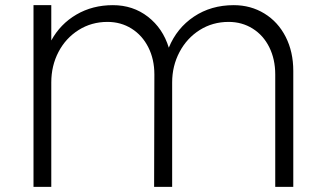

<svg xmlns="http://www.w3.org/2000/svg" viewBox="-20 -725 1251 745"><path d="M1118 -450V0H1048V-436Q1048 -495 1025 -541.5Q1002 -588 960.5 -614Q919 -640 867 -640Q805 -640 755 -608.5Q705 -577 676.5 -523Q648 -469 648 -405V0H578L579 -436Q579 -495 555.5 -541.5Q532 -588 490.5 -614Q449 -640 397 -640Q335 -640 285 -608.5Q235 -577 207 -523.5Q179 -470 179 -405V0H110V-705H179V-568Q214 -632 276.5 -668.5Q339 -705 418 -705Q496 -705 554 -660Q612 -615 635 -540Q666 -616 732.5 -660.5Q799 -705 887 -705Q953 -705 1006 -672.5Q1059 -640 1088.5 -582Q1118 -524 1118 -450Z"/></svg>

Font: TypoPRO Montserrat Alternates
Style: Regular
Weight: 300
Designer: Julieta Ulanovsky
Foundry: Julieta Ulanovsky
Version: Version 6.001